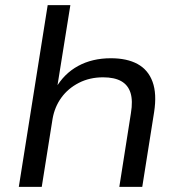

<svg xmlns="http://www.w3.org/2000/svg" viewBox="-20 -725 701 745"><path d="M53 0 165 -705H253L201 -381H195Q228 -439 283 -469Q338 -499 410 -499Q473 -499 514 -476.5Q555 -454 572 -407.5Q589 -361 578 -290L532 0H443L488 -286Q496 -334 486.5 -364.5Q477 -395 450.5 -410Q424 -425 380 -425Q328 -425 286 -403.5Q244 -382 218 -346Q192 -310 184 -264L142 0Z"/></svg>

Font: Nunito Sans 10pt SemiExpanded
Style: Italic
Weight: 400
Width: 6
Italic angle: -9°
Designer: Vernon Adams
Foundry: Vernon Adams
Version: Version 3.101;gftools[0.9.27]